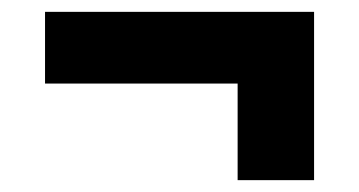

<svg xmlns="http://www.w3.org/2000/svg" viewBox="-20 -434 606 324"><path d="M510 -414H56V-293H381V-130H510Z"/></svg>

Font: Glow Sans SC Normal
Style: Bold
Weight: 700
Designer: Ryoko NISHIZUKA (kana, bopomofo & ideographs); Paul D. Hunt (Latin, Greek & Cyrillic); Sandoll Communications, Soo-young
Version: Version 0.93